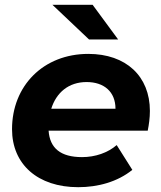

<svg xmlns="http://www.w3.org/2000/svg" viewBox="-20 -770 668 798"><path d="M471 -606 365 -750H198L350 -606ZM603 -309C603 -453 504 -546 347 -546C160 -546 30 -413 30 -233C30 -87 137 8 305 8C387 8 468 -14 530 -64L465 -167C428 -135 376 -117 321 -117C232 -117 187 -154 182 -227H594C599 -252 603 -280 603 -309ZM340 -429C412 -429 460 -389 460 -318H193C214 -385 265 -429 340 -429Z"/></svg>

Font: AWKNG-Font
Style: Bold Italic
Weight: 700
Italic angle: -11.3°
Designer: Awakening Church
Foundry: Awakening Church
Version: Version 1.700;PS 001.700;hotconv 1.0.88;makeotf.lib2.5.64775